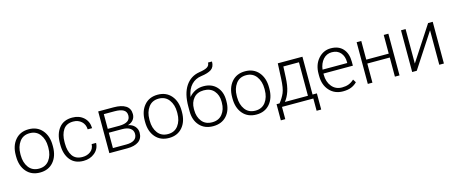

<svg xmlns="http://www.w3.org/2000/svg" viewBox="-49 -1475 5574 2349"><g transform="rotate(-15 2737.5 -301.0)"><path d="M44.4 -272Q44.4 -391.1 107.4 -464.6Q170.4 -538.1 277.8 -538.1Q385.7 -538.1 448.7 -464.6Q511.7 -391.1 511.7 -272V-255.9Q511.7 -136.2 449 -63.2Q386.2 9.8 278.8 9.8Q170.4 9.8 107.4 -63.2Q44.4 -136.2 44.4 -255.9ZM103 -255.9Q103 -162.1 148.7 -100.8Q194.3 -39.6 278.8 -39.6Q362.3 -39.6 408 -100.8Q453.6 -162.1 453.6 -255.9V-272Q453.6 -363.8 407.5 -426Q361.3 -488.3 277.8 -488.3Q193.8 -488.3 148.4 -426Q103 -363.8 103 -272Z M829.6 -39.6Q889.2 -39.6 931.4 -71.8Q973.6 -104 976.6 -163.1H1032.7Q1030.3 -86.9 971.7 -38.6Q913.1 9.8 829.6 9.8Q719.7 9.8 661.9 -62.7Q604 -135.3 604 -253.9V-274.4Q604 -392.1 661.9 -465.1Q719.7 -538.1 829.1 -538.1Q917 -538.1 973.6 -487.3Q1030.3 -436.5 1032.7 -350.1H976.6Q974.1 -413.6 932.6 -450.9Q891.1 -488.3 829.1 -488.3Q742.2 -488.3 702.4 -428.2Q662.6 -368.2 662.6 -274.4V-253.9Q662.6 -158.2 702.4 -98.9Q742.2 -39.6 829.6 -39.6Z M1157.2 0V-528.3H1351.1Q1451.7 -528.3 1505.4 -493.7Q1559.1 -459 1559.1 -387.2Q1559.1 -346.2 1535.4 -315.9Q1511.7 -285.6 1468.3 -272.5V-271Q1519 -261.7 1549.6 -227.3Q1580.1 -192.9 1580.1 -146.5Q1580.1 -73.2 1528.6 -36.6Q1477.1 0 1384.8 0ZM1215.3 -243.2V-48.8H1384.8Q1451.7 -48.8 1486.8 -73.7Q1522 -98.6 1522 -147.5Q1522 -192.4 1486.3 -217.8Q1450.7 -243.2 1384.8 -243.2ZM1215.3 -292H1363.3Q1432.1 -293 1466.6 -316.2Q1501 -339.4 1501 -385.7Q1501 -433.6 1463.9 -456.1Q1426.8 -478.5 1351.1 -478.5H1215.3Z M1678.2 -272Q1678.2 -391.1 1741.2 -464.6Q1804.2 -538.1 1911.6 -538.1Q2019.5 -538.1 2082.5 -464.6Q2145.5 -391.1 2145.5 -272V-255.9Q2145.5 -136.2 2082.8 -63.2Q2020 9.8 1912.6 9.8Q1804.2 9.8 1741.2 -63.2Q1678.2 -136.2 1678.2 -255.9ZM1736.8 -255.9Q1736.8 -162.1 1782.5 -100.8Q1828.1 -39.6 1912.6 -39.6Q1996.1 -39.6 2041.7 -100.8Q2087.4 -162.1 2087.4 -255.9V-272Q2087.4 -363.8 2041.3 -426Q1995.1 -488.3 1911.6 -488.3Q1827.6 -488.3 1782.2 -426Q1736.8 -363.8 1736.8 -272Z M2479.5 -493.2Q2583.5 -493.2 2644.3 -428Q2705.1 -362.8 2705.1 -256.8V-240.7Q2705.1 -127.9 2642.3 -58.8Q2579.6 10.3 2471.7 10.3Q2363.8 10.3 2300.8 -58.8Q2237.8 -127.9 2237.8 -240.7V-301.3Q2237.8 -463.9 2300.5 -558.3Q2363.3 -652.8 2475.1 -671.4Q2549.8 -682.6 2579.8 -702.1Q2609.9 -721.7 2609.9 -758.3H2660.2Q2660.2 -689 2616.9 -659.9Q2573.7 -630.9 2486.8 -619.6Q2412.1 -609.9 2361.6 -557.4Q2311 -504.9 2294.9 -409.7L2296.4 -408.7Q2329.1 -447.8 2375.5 -470.5Q2421.9 -493.2 2479.5 -493.2ZM2470.7 -443.8Q2387.2 -443.8 2341.8 -390.1Q2296.4 -336.4 2296.4 -256.8V-240.7Q2296.4 -153.8 2341.8 -96.4Q2387.2 -39.1 2471.7 -39.1Q2555.2 -39.1 2600.8 -96.4Q2646.5 -153.8 2646.5 -240.7V-256.8Q2646.5 -336.9 2600.6 -390.4Q2554.7 -443.8 2470.7 -443.8Z M2785.2 -272Q2785.2 -391.1 2848.1 -464.6Q2911.1 -538.1 3018.6 -538.1Q3126.5 -538.1 3189.5 -464.6Q3252.4 -391.1 3252.4 -272V-255.9Q3252.4 -136.2 3189.7 -63.2Q3127 9.8 3019.5 9.8Q2911.1 9.8 2848.1 -63.2Q2785.2 -136.2 2785.2 -255.9ZM2843.8 -255.9Q2843.8 -162.1 2889.4 -100.8Q2935.1 -39.6 3019.5 -39.6Q3103 -39.6 3148.7 -100.8Q3194.3 -162.1 3194.3 -255.9V-272Q3194.3 -363.8 3148.2 -426Q3102.1 -488.3 3018.6 -488.3Q2934.6 -488.3 2889.2 -426Q2843.8 -363.8 2843.8 -272Z M3326.2 -49.3Q3369.1 -103 3393.6 -159.2Q3418 -215.3 3423.3 -337.4L3432.1 -528.3H3744.1V-49.3H3798.8V155.3H3740.7V0H3343.8V155.3H3287.6L3288.1 -49.3ZM3481.4 -337.4Q3477.1 -231.9 3454.1 -163.6Q3431.2 -95.2 3393.6 -49.3H3685.5V-473.6H3487.8Z M4116.2 9.8Q4010.7 9.8 3945.6 -61.8Q3880.4 -133.3 3880.4 -248.5V-275.4Q3880.4 -391.1 3945.1 -464.6Q4009.8 -538.1 4104 -538.1Q4203.1 -538.1 4257.6 -477.8Q4312 -417.5 4312 -312.5V-262.7H3939V-248.5Q3939 -157.7 3987.3 -98.6Q4035.6 -39.6 4116.2 -39.6Q4164.6 -39.6 4200.9 -53.5Q4237.3 -67.4 4270 -97.7L4294.9 -57.6Q4265.1 -26.4 4222.2 -8.3Q4179.2 9.8 4116.2 9.8ZM4104 -488.3Q4038.1 -488.3 3994.4 -439.2Q3950.7 -390.1 3940.9 -312H4253.9V-326.7Q4253.9 -397 4214.4 -442.6Q4174.8 -488.3 4104 -488.3Z M4832.5 0H4773.9V-242.2H4489.3V0H4430.7V-528.3H4489.3V-291.5H4773.9V-528.3H4832.5Z M5335.9 -528.3H5394.5V0H5335.9V-434.1L5334.5 -434.6L5050.8 0H4992.7V-528.3H5050.8V-94.2L5052.2 -93.8Z"/></g></svg>

Font: Roboto Web
Style: Light
Weight: 300
Designer: Google
Version: Version 1.200310; 2013